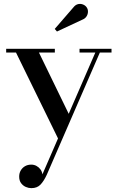

<svg xmlns="http://www.w3.org/2000/svg" viewBox="-20 -713 602 996"><path d="M182 -440.5 345.5 -104 288.5 20.5 63 -440.5H12V-460H264.5V-440.5ZM558.5 -460V-440.5H498L222.5 194Q208 225.5 190.5 244.2Q173 263 142.5 263Q128.5 263 114 256.8Q99.5 250.5 89.5 237.2Q79.5 224 79.5 203Q79.5 185 87.8 171Q96 157 110 149Q124 141 142 141Q156.5 141 168.8 147.5Q181 154 189.5 165.2Q198 176.5 200 191.5L474.5 -440.5H392.5V-460ZM275.5 -549.5 264 -563 361 -675Q372 -689 386 -691.8Q400 -694.5 412.2 -689Q424.5 -683.5 430.5 -673.5Q437 -663.5 436.2 -650.5Q435.5 -637.5 428.2 -627Q421 -616.5 408.5 -611.5Z"/></svg>

Font: Bodoni Moda 11pt Medium
Style: Regular
Weight: 500
Designer: Owen Earl
Foundry: indestructible type
Version: Version 2.004